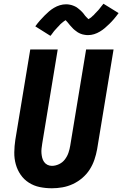

<svg xmlns="http://www.w3.org/2000/svg" viewBox="-20 -1000 655 1028"><path d="M258 8Q224 8 192.5 1.5Q161 -5 134.5 -22Q108 -39 90.5 -64.5Q73 -90 64.5 -120.5Q56 -151 56.5 -184.5Q57 -218 62 -251L142 -735H289L206 -231Q204 -218 202.5 -205Q201 -192 202 -179.5Q203 -167 206 -155Q209 -143 216 -133Q223 -123 234 -117.5Q245 -112 258 -112Q277 -112 296 -121Q315 -130 327.5 -146.5Q340 -163 346.5 -182Q353 -201 356 -220L441 -735H588L500 -201Q495 -173 485.5 -145Q476 -117 460 -92Q444 -67 420.5 -47Q397 -27 370 -14.5Q343 -2 314.5 3Q286 8 258 8ZM250 -808 169 -859Q182 -877 194.5 -891Q207 -905 219 -917Q231 -929 242.5 -939Q254 -949 269 -958Q284 -967 300.5 -972Q317 -977 334 -977Q339 -977 344 -976.5Q349 -976 353.5 -975Q358 -974 362.5 -973Q367 -972 371.5 -970Q376 -968 381 -966Q386 -964 389.5 -961.5Q393 -959 397 -956Q401 -953 405 -949.5Q409 -946 412.5 -943Q416 -940 419 -936.5Q422 -933 425 -930Q428 -927 430 -923.5Q432 -920 436 -915.5Q440 -911 443.5 -907.5Q447 -904 450.5 -900.5Q454 -897 453 -896Q453 -895 452 -895H450Q450 -896 454 -898Q458 -900 461 -902Q464 -904 468 -907Q472 -910 473.5 -912Q475 -914 477 -915.5Q479 -917 481.5 -919Q484 -921 485.5 -923.5Q487 -926 489.5 -928Q492 -930 494.5 -933Q497 -936 499.5 -938.5Q502 -941 505 -944Q508 -947 510.5 -950.5Q513 -954 516 -957.5Q519 -961 521.5 -964.5Q524 -968 527.5 -972Q531 -976 534 -980L615 -930Q602 -912 589.5 -897.5Q577 -883 565 -871.5Q553 -860 541.5 -850Q530 -840 515 -831Q500 -822 484 -817Q468 -812 451 -812Q446 -812 441 -812.5Q436 -813 431 -814Q426 -815 421.5 -816Q417 -817 412.5 -819Q408 -821 403.5 -823Q399 -825 395.5 -827.5Q392 -830 388 -833Q384 -836 380 -839Q376 -842 372.5 -845.5Q369 -849 366 -852.5Q363 -856 360 -859Q357 -862 354.5 -865Q352 -868 348 -873Q344 -878 341 -881.5Q338 -885 334.5 -888.5Q331 -892 331 -893Q331 -894 332 -894L334 -893L330 -891Q326 -889 323.5 -887Q321 -885 316.5 -881.5Q312 -878 310.5 -876.5Q309 -875 307 -873.5Q305 -872 303 -870Q301 -868 299 -865.5Q297 -863 294.5 -860.5Q292 -858 289.5 -855.5Q287 -853 284.5 -850Q282 -847 279 -844Q276 -841 273.5 -838Q271 -835 268 -831.5Q265 -828 262.5 -824Q260 -820 257 -816.5Q254 -813 250 -808Z"/></svg>

Font: Iosevka Aile Heavy Oblique
Style: Regular
Weight: 900
Italic angle: -9°
Designer: Belleve Invis
Foundry: Belleve Invis
Version: Version 31.1.0; ttfautohint (v1.8.4)